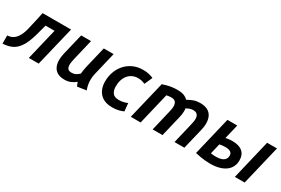

<svg xmlns="http://www.w3.org/2000/svg" viewBox="49 -1363 3223 2202"><g transform="rotate(30 1660.0 -262.5)"><path d="M-10.5 9V-99.5Q32 -101.5 61.6 -119.8Q91.2 -138 111.2 -168.5Q142.2 -214.2 158.8 -281.4Q175.2 -348.5 191.5 -422.5L213.2 -524H589.8L463.5 0H333L433 -416.8H314L307.5 -392.2Q291 -328.5 275.1 -273Q259.2 -217.5 240.5 -172.1Q221.8 -126.8 196.2 -92.2Q163 -45 114.4 -20.2Q65.8 4.5 -10.5 9Z M810.5 12Q751.5 12 715.2 -9.4Q679 -30.8 662.4 -67.6Q645.8 -104.5 645.4 -150.8Q645 -197 657.2 -246L724 -524H854.5L790 -254Q783.8 -227 779.1 -199.6Q774.5 -172.2 777.4 -148.9Q780.2 -125.5 794.8 -111.6Q809.2 -97.8 841 -97.8Q869.5 -97.8 892.8 -108.6Q916 -119.5 940.2 -143.8Q941.8 -161 944.1 -179.5Q946.5 -198 950.5 -217Q954.5 -236 957.8 -251.8L1023.2 -524H1153.5L1080.8 -220.2Q1072 -183.2 1070.8 -146.1Q1069.5 -109 1076 -74.5Q1082.5 -40 1094.5 -8.8L976.2 8.2Q970.2 -3.8 965.4 -16.1Q960.5 -28.5 956 -43Q926.5 -18.2 890.5 -3.1Q854.5 12 810.5 12Z M1443.5 13.5Q1366.5 13.5 1318.1 -15.9Q1269.8 -45.2 1247.2 -94.6Q1224.8 -144 1224.8 -204Q1224.8 -272 1246.6 -332.1Q1268.5 -392.2 1309.4 -438.4Q1350.2 -484.5 1408.8 -511Q1467.2 -537.5 1540 -537.5Q1581 -537.5 1614.4 -530Q1647.8 -522.5 1675.8 -509.8L1630 -406.2Q1609.5 -414.5 1587.8 -420.4Q1566 -426.2 1537.2 -426.2Q1496.5 -426.2 1463.5 -411.1Q1430.5 -396 1407.2 -367.9Q1384 -339.8 1371.8 -301.8Q1359.5 -263.8 1359.5 -218Q1359.5 -163.8 1383.4 -130.8Q1407.2 -97.8 1468 -97.8Q1500 -97.8 1529.9 -105.4Q1559.8 -113 1579 -122.2L1589 -16.5Q1563 -5 1527.2 4.2Q1491.5 13.5 1443.5 13.5Z M1683.2 0 1803.8 -501.2Q1826 -508.2 1853.4 -516.2Q1880.8 -524.2 1916.5 -529.9Q1952.2 -535.5 1999.2 -535.5Q2045 -535.5 2077.8 -523.6Q2110.5 -511.8 2135.5 -486.5Q2175.5 -509.5 2212.6 -522.5Q2249.8 -535.5 2296 -535.5Q2355 -535.5 2393.5 -515.4Q2432 -495.2 2451.2 -456.8Q2470.5 -418.2 2470.5 -363Q2470.5 -343.2 2467.8 -321.5Q2465 -299.8 2459.5 -278L2392.8 0H2262.5L2326 -267.2Q2330 -285.8 2334.4 -306.9Q2338.8 -328 2338.8 -348Q2338.8 -383.8 2321.9 -404.4Q2305 -425 2265.5 -425Q2244.5 -425 2222.4 -417.5Q2200.2 -410 2178 -397Q2180.2 -388 2180.6 -379.5Q2181 -371 2181 -363Q2181 -343.2 2178.1 -321.5Q2175.2 -299.8 2169.8 -278L2103.2 0H1972.8L2036.2 -267.2Q2040.5 -285.8 2044.8 -306.9Q2049 -328 2049 -348Q2049 -383.8 2032.2 -404.4Q2015.5 -425 1976 -425Q1958.5 -425 1944.1 -422.9Q1929.8 -420.8 1913.2 -417.2L1813.5 0Z M2739.5 11Q2707 11 2673.5 8Q2640 5 2606.2 -0.8Q2572.5 -6.5 2539 -15L2660.8 -524H2791L2745 -332.5Q2759.2 -335.5 2774.4 -337.5Q2789.5 -339.5 2804.9 -340.9Q2820.2 -342.2 2833.2 -342.2Q2920.8 -342.2 2967 -303.2Q3013.2 -264.2 3013.2 -190Q3013.2 -143.5 2994.9 -106.2Q2976.5 -69 2941.2 -43Q2906 -17 2855.4 -3Q2804.8 11 2739.5 11ZM2758 -91.2Q2799.2 -91.2 2828.5 -101.4Q2857.8 -111.5 2873.1 -131.4Q2888.5 -151.2 2888.5 -180Q2888.5 -211.2 2866.4 -226.8Q2844.2 -242.2 2797 -242.2Q2775.8 -242.2 2754.8 -239.6Q2733.8 -237 2721 -233.5L2688.5 -96.8Q2702.5 -94.8 2719.9 -93Q2737.2 -91.2 2758 -91.2ZM3061.5 0 3186.5 -524H3317L3191.2 0Z"/></g></svg>

Font: Ubuntu Sans
Style: Italic
Weight: 400
Italic angle: -13.5°
Designer: Dalton Maag Ltd
Foundry: Dalton Maag Ltd
Version: Version 1.006